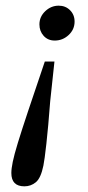

<svg xmlns="http://www.w3.org/2000/svg" viewBox="-20 -471 309 677"><path d="M172 -254 157 -114Q150 -22 143.5 36Q137 94 133 113Q124 157 106.5 171.5Q89 186 66 186Q20 186 20 139Q20 124 25 99.5Q30 75 43 32.5Q56 -10 79 -79Q102 -148 138 -254ZM243 -395Q243 -367 222 -347.5Q201 -328 173 -328Q149 -328 134 -344.5Q119 -361 119 -385Q119 -412 139.5 -431.5Q160 -451 187 -451Q211 -451 227 -435Q243 -419 243 -395Z"/></svg>

Font: Lisu Bosa Medium
Style: Italic
Weight: 500
Italic angle: -19°
Designer: David Morse, Annie Olsen, Victor Gaultney, Frank Grießhammer (Latin)
Foundry: SIL International
Version: Version 2.000